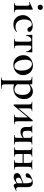

<svg xmlns="http://www.w3.org/2000/svg" viewBox="1543 -2190 922 4048"><g transform="rotate(90 2004.0 -166.0)"><path d="M44 -12Q77 -12 89 -26.5Q101 -41 101 -81V-262Q101 -297 93.5 -312.5Q86 -328 69 -328Q54 -328 29 -316H28Q24 -316 22.5 -321Q21 -326 24 -328L167 -395L171 -396Q175 -396 179.5 -391.5Q184 -387 184 -384V-363Q182 -321 182 -264V-81Q182 -40 193.5 -26Q205 -12 239 -12Q242 -12 242 -6Q242 0 239 0Q213 0 198 -1L141 -2L84 -1Q69 0 44 0Q41 0 41 -6Q41 -12 44 -12ZM79 -555Q79 -579 94 -593Q109 -607 135 -607Q160 -607 174 -593Q188 -579 188 -555Q188 -529 174 -514.5Q160 -500 135 -500Q109 -500 94 -514.5Q79 -529 79 -555Z M299 -186Q299 -249 333 -296.5Q367 -344 420.5 -369.5Q474 -395 529 -395Q581 -395 616 -374.5Q651 -354 651 -324Q651 -307 638.5 -295Q626 -283 603 -283Q565 -283 548 -328Q538 -354 527 -364.5Q516 -375 492 -375Q445 -375 417.5 -331.5Q390 -288 390 -217Q390 -135 428.5 -83.5Q467 -32 549 -32Q577 -32 599 -38.5Q621 -45 647 -61H649Q652 -61 654.5 -58Q657 -55 654 -52Q618 -19 581.5 -3.5Q545 12 499 12Q433 12 388 -16.5Q343 -45 321 -90.5Q299 -136 299 -186Z M800 -12Q826 -12 838 -17Q850 -22 854 -36.5Q858 -51 858 -81V-303Q858 -340 851.5 -353Q845 -366 824 -366Q790 -366 765 -336.5Q740 -307 731 -256Q730 -254 724.5 -254Q719 -254 719 -256L717 -316Q716 -327 715 -342.5Q714 -358 714 -378Q714 -384 715 -385.5Q716 -387 722 -387Q743 -387 760 -386L896 -385L1035 -386Q1053 -387 1075 -387Q1081 -387 1082 -385.5Q1083 -384 1083 -378Q1083 -358 1082 -342.5Q1081 -327 1080 -316L1078 -256Q1078 -254 1073 -254Q1068 -254 1067 -256Q1058 -307 1033 -336.5Q1008 -366 973 -366Q952 -366 945.5 -353Q939 -340 939 -303V-81Q939 -51 943.5 -36.5Q948 -22 959.5 -17Q971 -12 996 -12Q999 -12 999 -6Q999 0 996 0Q969 0 954 -1L900 -2L844 -1Q828 0 800 0Q797 0 797 -6Q797 -12 800 -12Z M1144 -198Q1144 -263 1176.5 -308.5Q1209 -354 1259.5 -376.5Q1310 -399 1363 -399Q1424 -399 1469.5 -370Q1515 -341 1539.5 -293.5Q1564 -246 1564 -192Q1564 -132 1534 -85Q1504 -38 1454.5 -12.5Q1405 13 1347 13Q1286 13 1240 -15.5Q1194 -44 1169 -92.5Q1144 -141 1144 -198ZM1468 -160Q1468 -227 1449 -276.5Q1430 -326 1398.5 -352Q1367 -378 1330 -378Q1286 -378 1262.5 -341.5Q1239 -305 1239 -233Q1239 -168 1257 -116.5Q1275 -65 1306 -36Q1337 -7 1375 -7Q1420 -7 1444 -46Q1468 -85 1468 -160Z M1758 -2V194Q1758 224 1765 238Q1772 252 1791 257.5Q1810 263 1851 263Q1853 263 1853 269Q1853 275 1851 275Q1814 275 1793 274L1717 273L1657 274Q1641 275 1615 275Q1613 275 1613 269Q1613 263 1615 263Q1642 263 1655 257.5Q1668 252 1672.5 238Q1677 224 1677 194V-305Q1677 -347 1661.5 -360.5Q1646 -374 1605 -374Q1603 -374 1603 -380Q1603 -386 1605 -386H1737Q1750 -386 1754 -381Q1758 -376 1758 -362V-328Q1798 -365 1835.5 -382Q1873 -399 1912 -399Q1954 -399 1990 -377Q2026 -355 2047.5 -313Q2069 -271 2069 -215Q2069 -137 2036 -85.5Q2003 -34 1952.5 -10.5Q1902 13 1850 13Q1803 13 1758 -2ZM1758 -307V-64Q1781 -38 1807.5 -24Q1834 -10 1873 -10Q1923 -10 1952 -54Q1981 -98 1981 -184Q1981 -262 1945 -305.5Q1909 -349 1854 -349Q1827 -349 1804 -338.5Q1781 -328 1758 -307Z M2593 0Q2566 0 2551 -1L2497 -2L2440 -1Q2424 0 2397 0Q2395 0 2395 -6Q2395 -12 2397 -12Q2423 -12 2435 -17Q2447 -22 2451 -36.5Q2455 -51 2455 -81V-291L2207 5Q2204 9 2196 9Q2191 9 2187 7.5Q2183 6 2183 4V-305Q2183 -335 2178.5 -349.5Q2174 -364 2162.5 -369Q2151 -374 2126 -374Q2123 -374 2123 -380Q2123 -386 2126 -386Q2149 -386 2162 -385L2222 -384L2296 -385Q2307 -386 2322 -386Q2325 -386 2325 -380Q2325 -374 2322 -374Q2297 -374 2285 -369Q2273 -364 2268.5 -349.5Q2264 -335 2264 -305V-93L2512 -391Q2515 -395 2523 -395Q2528 -395 2532.5 -393.5Q2537 -392 2537 -390V-81Q2537 -51 2541 -36.5Q2545 -22 2556.5 -17Q2568 -12 2593 -12Q2596 -12 2596 -6Q2596 0 2593 0Z M3025 0Q2998 0 2983 -1L2929 -2L2871 -1Q2856 0 2829 0Q2826 0 2826 -6Q2826 -12 2829 -12Q2854 -12 2866 -17Q2878 -22 2882.5 -36.5Q2887 -51 2887 -81V-187Q2827 -136 2764 -136Q2713 -136 2685 -166.5Q2657 -197 2657 -255V-305Q2657 -335 2654.5 -349.5Q2652 -364 2645.5 -369Q2639 -374 2624 -374Q2621 -374 2621 -380Q2621 -386 2624 -386Q2645 -386 2656 -385L2699 -384L2745 -385Q2758 -386 2779 -386Q2782 -386 2782 -380Q2782 -374 2779 -374Q2753 -374 2745 -360Q2737 -346 2737 -303V-273Q2737 -225 2753.5 -203Q2770 -181 2807 -181Q2823 -181 2845.5 -188Q2868 -195 2887 -207V-305Q2887 -335 2884 -349.5Q2881 -364 2872.5 -369Q2864 -374 2846 -374Q2843 -374 2843 -380Q2843 -386 2846 -386Q2869 -386 2882 -385L2929 -384L2984 -385Q2999 -386 3025 -386Q3027 -386 3027 -380Q3027 -374 3025 -374Q3000 -374 2988 -368Q2976 -362 2972 -347.5Q2968 -333 2968 -303V-81Q2968 -51 2972 -36.5Q2976 -22 2988 -17Q3000 -12 3025 -12Q3027 -12 3027 -6Q3027 0 3025 0Z M3553 0Q3526 0 3511 -1L3456 -2L3400 -1Q3384 0 3357 0Q3354 0 3354 -6Q3354 -12 3357 -12Q3382 -12 3394 -17Q3406 -22 3410.5 -36.5Q3415 -51 3415 -81V-182H3227V-81Q3227 -51 3231 -36.5Q3235 -22 3247 -17Q3259 -12 3284 -12Q3286 -12 3286 -6Q3286 0 3284 0Q3257 0 3242 -1L3187 -2L3131 -1Q3116 0 3088 0Q3085 0 3085 -6Q3085 -12 3088 -12Q3113 -12 3125 -17Q3137 -22 3141.5 -36.5Q3146 -51 3146 -81V-305Q3146 -335 3141.5 -349.5Q3137 -364 3125.5 -369Q3114 -374 3089 -374Q3086 -374 3086 -380Q3086 -386 3089 -386Q3116 -386 3131 -385L3187 -384L3243 -385Q3258 -386 3284 -386Q3286 -386 3286 -380Q3286 -374 3284 -374Q3259 -374 3247 -368Q3235 -362 3231 -347.5Q3227 -333 3227 -303V-204H3415V-305Q3415 -335 3410.5 -349.5Q3406 -364 3394.5 -369Q3383 -374 3358 -374Q3355 -374 3355 -380Q3355 -386 3358 -386Q3385 -386 3400 -385L3456 -384L3512 -385Q3527 -386 3553 -386Q3555 -386 3555 -380Q3555 -374 3553 -374Q3528 -374 3516 -368Q3504 -362 3500 -347.5Q3496 -333 3496 -303V-81Q3496 -51 3500 -36.5Q3504 -22 3516 -17Q3528 -12 3553 -12Q3555 -12 3555 -6Q3555 0 3553 0Z M4002 -54Q4006 -54 4007.5 -49.5Q4009 -45 4005 -43L3902 6Q3896 8 3892 8Q3877 8 3863.5 -9Q3850 -26 3846 -56L3800 -24Q3776 -7 3757 0Q3738 7 3714 7Q3672 7 3650.5 -12Q3629 -31 3629 -64Q3629 -91 3643.5 -108Q3658 -125 3679.5 -135Q3701 -145 3747 -162L3844 -198V-258Q3844 -321 3831.5 -349Q3819 -377 3792 -377Q3759 -377 3744.5 -352.5Q3730 -328 3727 -298Q3721 -246 3676 -246Q3654 -246 3643.5 -256Q3633 -266 3633 -282Q3633 -310 3666.5 -336.5Q3700 -363 3747.5 -379.5Q3795 -396 3831 -396Q3874 -396 3899.5 -368.5Q3925 -341 3925 -289V-108Q3925 -45 3965 -45Q3979 -45 4000 -54ZM3844 -73V-82V-181L3784 -156Q3758 -146 3741.5 -132.5Q3725 -119 3725 -94Q3725 -69 3740.5 -54.5Q3756 -40 3778 -40Q3795 -40 3815 -54Z"/></g></svg>

Font: Cormorant Garamond SemiBold
Style: Regular
Weight: 600
Designer: Christian Thalmann (Catharsis Fonts)
Version: Version 3.000